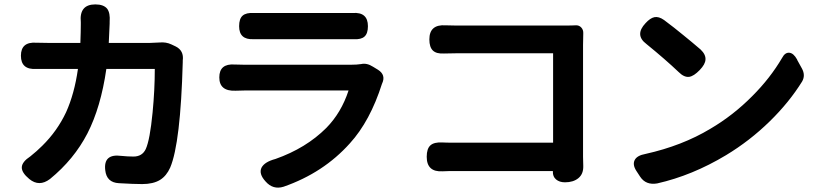

<svg xmlns="http://www.w3.org/2000/svg" viewBox="-20 -812 3697 872"><path d="M113 1Q78 -28 79 -52.5Q80 -77 118 -102Q147 -125 172 -150Q240 -217 280 -302Q318 -386 334 -499H205Q176 -499 146 -499Q75 -494 75 -559Q75 -623 145 -618Q166 -617 205 -617H345Q347 -671 347 -702Q347 -707 347 -711Q339 -792 413 -792Q451 -792 467 -772Q481 -753 478 -713Q478 -709 478 -705Q476 -647 474 -617H659Q674 -617 704 -619Q734 -622 759 -610L778 -601Q816 -582 810 -537Q810 -534 810 -530Q800 -162 753 -51Q736 -13 707 5Q676 24 626 24Q588 24 520 20Q464 17 458 -39Q449 -115 531 -104Q561 -101 586 -101Q626 -101 642 -135Q661 -177 673 -301Q683 -404 683 -499H573H463Q438 -325 377 -206Q316 -88 207 1Q158 38 113 1Z M1186 12Q1154 -23 1168 -51Q1182 -77 1231 -90Q1370 -139 1462 -231Q1530 -300 1563 -401H1089Q1066 -401 1050 -400Q976 -397 976 -460.5Q976 -524 1046 -519Q1062 -518 1089 -518H1331H1574Q1601 -518 1620 -521Q1646 -527 1674 -509L1697 -495Q1733 -472 1716 -434Q1715 -433 1715 -432Q1661 -262 1569 -161Q1449 -27 1268 36Q1220 51 1186 12ZM1066 -693Q1066 -727 1082 -741Q1098 -755 1133 -753Q1151 -753 1168 -753H1356H1545Q1564 -753 1582 -753Q1651 -758 1651 -693Q1651 -660 1635.5 -646Q1620 -632 1587 -634Q1565 -634 1543 -634H1168Q1150 -634 1131 -634Q1066 -631 1066 -693Z M2546 16Q2521 16 2505.5 3Q2490 -10 2491 -33Q2491 -34 2491 -35H2044Q2036 -35 2019 -35Q2000 -34 1990 -34Q1918 -30 1918 -100Q1918 -137 1935 -152Q1952 -167 1989 -165Q2005 -164 2040 -164H2492V-570H2052Q2016 -570 1997 -569Q1962 -567 1946 -582.5Q1930 -598 1930 -633Q1930 -702 2004 -697Q2022 -696 2052 -696H2298H2545Q2579 -696 2594.5 -697Q2610 -698 2620 -687Q2630 -676 2629 -660Q2629 -651 2628.5 -633.5Q2628 -616 2628 -608V-100Q2628 -73 2629 -58Q2630 -22 2607 -3Q2584 16 2546 16Z M2887 -10 2870 -36Q2852 -64 2862.5 -85Q2873 -106 2912 -113Q3078 -150 3206 -227Q3310 -288 3397 -376Q3478 -457 3532 -549Q3545 -574 3564.5 -572.5Q3584 -571 3600 -542L3601 -539L3622 -501Q3639 -470 3623 -442Q3564 -347 3476 -261Q3385 -172 3277 -107Q3124 -15 2965 21Q2913 30 2887 -10ZM3062 -485Q3002 -542 2916 -612Q2861 -653 2912 -707Q2933 -730 2952 -734Q2972 -738 2996 -721Q3043 -686 3084 -652Q3120 -623 3162 -587Q3186 -564 3184 -541Q3183 -520 3158 -494Q3131 -466 3110 -463Q3087 -460 3062 -485Z"/></svg>

Font: GenSenRounded JP B
Style: Regular
Weight: 700
Version: Version 1.501;PS 1;hotconv 16.6.51;makeotf.lib2.5.65220